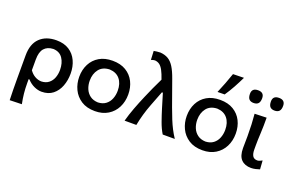

<svg xmlns="http://www.w3.org/2000/svg" viewBox="-115 -1233 2846 1872"><g transform="rotate(20 1307.5 -297.0)"><path d="M73.5 195.5Q71.5 141 70.8 88.2Q70 35.5 70 -26V-268Q70 -387 133 -448.2Q196 -509.5 304.5 -509.5Q382.5 -509.5 435.8 -475.5Q489 -441.5 516.2 -382.5Q543.5 -323.5 543.5 -250Q543.5 -180.5 520.8 -120.8Q498 -61 452 -24.5Q406 12 336 12Q298.5 12 258.2 -6.2Q218 -24.5 185.5 -60.5H177V-20.5Q177 37 182.2 87.2Q187.5 137.5 198.5 192ZM299.5 -81.5Q346 -83 376 -106.8Q406 -130.5 420 -168Q434 -205.5 434 -249Q434 -320.5 401.5 -368.8Q369 -417 303 -419.5Q242 -417 209.5 -379.8Q177 -342.5 177 -264.5V-153Q200.5 -119 232.5 -100.8Q264.5 -82.5 299.5 -81.5Z M889 12Q803.5 12 746.5 -25Q689.5 -62 661 -121.8Q632.5 -181.5 632.5 -251Q632.5 -325.5 662.8 -384Q693 -442.5 749.8 -476Q806.5 -509.5 887 -509.5Q969 -509.5 1025.8 -475.2Q1082.5 -441 1111.8 -382.5Q1141 -324 1141 -251Q1141 -176.5 1110.8 -117Q1080.5 -57.5 1024 -22.8Q967.5 12 889 12ZM888.5 -78Q937.5 -80 969.2 -104Q1001 -128 1016.5 -166.8Q1032 -205.5 1032 -251Q1032 -325.5 994.8 -370.8Q957.5 -416 888.5 -419.5Q815.5 -417 778.5 -369.5Q741.5 -322 741.5 -251Q741.5 -206 757.5 -167.2Q773.5 -128.5 806.2 -104.2Q839 -80 888.5 -78Z M1194.5 0Q1212.5 -67.5 1240.2 -141Q1268 -214.5 1297 -282Q1318.5 -333 1343.8 -388.5Q1369 -444 1396 -498.5Q1377 -555 1359.2 -588Q1341.5 -621 1321.2 -636Q1301 -651 1273 -653.5Q1258 -653.5 1233 -644.5L1228.5 -736Q1242.5 -738.5 1260.2 -741Q1278 -743.5 1296 -743.5Q1343.5 -740 1377.8 -720Q1412 -700 1439 -657.2Q1466 -614.5 1491.5 -542L1585 -280.5Q1609 -215 1628.2 -167.8Q1647.5 -120.5 1667.8 -81.2Q1688 -42 1715.5 0H1590Q1560 -49 1537.8 -111.8Q1515.5 -174.5 1497.5 -233.5L1452 -384H1442L1383 -231Q1360 -171.5 1343.8 -114.5Q1327.5 -57.5 1316.5 0Z M2004.5 12Q1919 12 1862 -25Q1805 -62 1776.5 -121.8Q1748 -181.5 1748 -251Q1748 -325.5 1778.2 -384Q1808.5 -442.5 1865.2 -476Q1922 -509.5 2002.5 -509.5Q2084.5 -509.5 2141.2 -475.2Q2198 -441 2227.2 -382.5Q2256.5 -324 2256.5 -251Q2256.5 -176.5 2226.2 -117Q2196 -57.5 2139.5 -22.8Q2083 12 2004.5 12ZM2004 -78Q2053 -80 2084.8 -104Q2116.5 -128 2132 -166.8Q2147.5 -205.5 2147.5 -251Q2147.5 -325.5 2110.2 -370.8Q2073 -416 2004 -419.5Q1931 -417 1894 -369.5Q1857 -322 1857 -251Q1857 -206 1873 -167.2Q1889 -128.5 1921.8 -104.2Q1954.5 -80 2004 -78ZM1950 -573Q1973 -626.5 1993.5 -680.2Q2014 -734 2032.5 -788L2145.5 -790.5Q2119 -735 2088.8 -680Q2058.5 -625 2024 -574Z M2509.5 12Q2444.5 12 2407.8 -25.2Q2371 -62.5 2371 -144Q2371 -182.5 2371.8 -209.8Q2372.5 -237 2372.5 -268Q2372.5 -335.5 2370 -388.8Q2367.5 -442 2362.5 -497L2486 -501Q2487 -413 2483 -339Q2479 -265 2479 -214V-169Q2479 -125 2493.5 -101.5Q2508 -78 2542.5 -78Q2552.5 -78 2565 -82.8Q2577.5 -87.5 2592 -95.5L2598 -5.5Q2581.5 0.5 2556.8 6.2Q2532 12 2509.5 12ZM2534 -592Q2503 -592 2487 -609.2Q2471 -626.5 2471 -665Q2471 -724 2535 -724Q2598 -724 2598 -663.5Q2598 -626 2582 -609Q2566 -592 2534 -592ZM2316.5 -592Q2285.5 -592 2269.5 -609.2Q2253.5 -626.5 2253.5 -665Q2253.5 -724 2317.5 -724Q2380.5 -724 2380.5 -663.5Q2380.5 -626 2364.5 -609Q2348.5 -592 2316.5 -592Z"/></g></svg>

Font: Commissioner Flair Medium
Style: Regular
Weight: 500
Designer: Kostas Bartsokas
Foundry: Kostas Bartsokas
Version: Version 1.000; ttfautohint (v1.8.3)